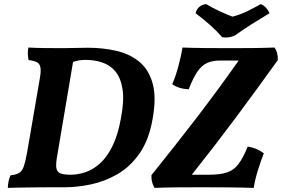

<svg xmlns="http://www.w3.org/2000/svg" viewBox="-20 -910 1370 933"><path d="M118 -679Q151 -677 199 -676.5Q247 -676 289 -676Q316 -676 346 -677Q376 -678 407 -678Q478 -678 543 -663.5Q608 -649 655 -611.5Q702 -574 721.5 -505.5Q741 -437 721 -329Q703 -228 657.5 -163.5Q612 -99 550.5 -63.5Q489 -28 422 -14Q355 0 295 0Q268 0 231 0Q194 0 154 0.5Q114 1 78 1.5Q42 2 18 3Q19 -31 31 -58Q59 -61 73.5 -70Q88 -79 96 -102.5Q104 -126 112 -171L173 -526Q180 -563 176.5 -582Q173 -601 159 -608Q145 -615 119 -618Q112 -651 118 -679ZM259 -159Q251 -117 253.5 -96Q256 -75 272.5 -68Q289 -61 323 -61Q358 -61 394.5 -73Q431 -85 465 -115Q499 -145 526 -199Q553 -253 568 -337Q584 -421 575.5 -476Q567 -531 541.5 -562Q516 -593 478 -606Q440 -619 397 -619Q362 -619 335 -609ZM731 3Q724 -8 719.5 -24Q715 -40 716 -59Q832 -203 934.5 -336.5Q1037 -470 1140 -616H1052Q1014 -616 987.5 -604.5Q961 -593 940 -563Q919 -533 897 -476Q846 -479 817 -501Q833 -537 846.5 -587Q860 -637 867 -679Q917 -677 978.5 -676.5Q1040 -676 1099 -676Q1151 -676 1206.5 -676.5Q1262 -677 1314 -679Q1331 -656 1330 -618Q1226 -473 1125.5 -338Q1025 -203 912 -61H997Q1050 -61 1083 -72Q1116 -83 1138.5 -112.5Q1161 -142 1184 -198Q1230 -190 1262 -165Q1248 -130 1233.5 -83.5Q1219 -37 1213 3Q1148 1 1082 0.5Q1016 0 956 0Q888 0 835.5 0.5Q783 1 731 3ZM1060 -729Q1032 -761 998.5 -790.5Q965 -820 930 -846Q942 -886 982 -890Q1010 -873 1044 -857Q1078 -841 1110 -829Q1148 -839 1183.5 -856.5Q1219 -874 1247 -890Q1261 -885 1272.5 -872.5Q1284 -860 1290 -846Q1248 -821 1203 -792.5Q1158 -764 1122 -738Q1094 -724 1060 -729Z"/></svg>

Font: Vollkorn
Style: Bold Italic
Weight: 700
Italic angle: -11°
Designer: Friedrich Althausen
Foundry: Friedrich Althausen
Version: Version 5.000; ttfautohint (v1.8.3)